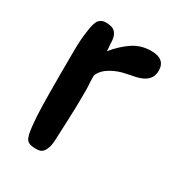

<svg xmlns="http://www.w3.org/2000/svg" viewBox="-134 -607 644 699"><g transform="rotate(30 188.5 -258.0)"><path d="M66 -61Q62 -96 61 -146Q60 -196 60 -267Q60 -337 60.5 -380Q61 -423 66 -456Q71 -497 81.5 -509Q92 -521 109 -521Q121 -521 130.5 -519Q140 -517 147.5 -510.5Q155 -504 159 -492Q163 -480 163 -459Q163 -455 164 -451Q164 -447 164.5 -442.5Q165 -438 165 -432Q192 -466 226.5 -490Q261 -514 305 -514Q364 -514 364 -465Q364 -447 356.5 -435Q349 -423 335.5 -415.5Q322 -408 304.5 -404Q287 -400 266 -396Q234 -390 206 -373.5Q178 -357 168 -332Q168 -313 168.5 -304Q169 -295 169.5 -289Q170 -283 170 -276Q170 -269 170 -254Q170 -203 168 -158.5Q166 -114 164 -62Q163 -38 158.5 -25Q154 -12 147.5 -5Q141 2 133 3.5Q125 5 117 5Q89 5 79.5 -7.5Q70 -20 66 -61Z"/></g></svg>

Font: Sniglet
Style: Regular
Weight: 400
Designer: Haley Fiege
Foundry: Haley Fiege, Pablo Impallari, Brenda Gallo
Version: Version 2.000; ttfautohint (v0.95) -l 8 -r 50 -G 200 -x 14 -